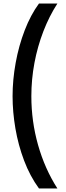

<svg xmlns="http://www.w3.org/2000/svg" viewBox="-20 -871 372 1084"><path d="M51 -328Q51 -420 68.5 -516.5Q86 -613 119.5 -700Q153 -787 200 -851H304Q258 -780 225 -694.5Q192 -609 174.5 -516Q157 -423 157 -328Q157 -186 195 -52Q233 82 304 193H200Q149 123 116 35.5Q83 -52 67 -145.5Q51 -239 51 -328Z"/></svg>

Font: Noto Sans Tamil UI ExtraCondensed SemiBold
Style: Regular
Weight: 600
Width: 2
Designer: Jelle Bosma - Monotype Design Team
Foundry: Monotype Imaging Inc.
Version: Version 2.004; ttfautohint (v1.8.4.7-5d5b)